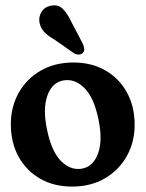

<svg xmlns="http://www.w3.org/2000/svg" viewBox="-20 -679 537 708"><path d="M250.5 -448.5Q318 -448.5 368.8 -419.2Q419.5 -390 448 -338.2Q476.5 -286.5 476.5 -218.5Q476.5 -154.5 447.2 -102.8Q418 -51 366.2 -21Q314.5 9 246 9Q178.5 9 127.8 -20.2Q77 -49.5 48.5 -101.2Q20 -153 20 -221Q20 -285 49 -336.8Q78 -388.5 130 -418.5Q182 -448.5 250.5 -448.5ZM284.5 -57.5Q325 -66 342 -114.5Q359 -163 343 -239Q326.5 -320 290.5 -355.2Q254.5 -390.5 211.5 -382Q171 -373.5 154.2 -325Q137.5 -276.5 153.5 -200.5Q170 -119.5 206 -84.2Q242 -49 284.5 -57.5ZM244.5 -595.5 285 -518.5Q289 -509 290.5 -500Q292 -491 285.5 -484Q279.5 -478 270.5 -477.8Q261.5 -477.5 253 -482.5L181.5 -532.5Q155.5 -547.5 142.5 -561.8Q129.5 -576 125.5 -596.5Q122 -617.5 133.5 -635.8Q145 -654 168 -658Q195 -663.5 212.5 -645.5Q230 -627.5 244.5 -595.5Z"/></svg>

Font: Fraunces 144pt S100 SemiBold
Style: Regular
Weight: 600
Version: Version 1.000; ttfautohint (v1.8.3)